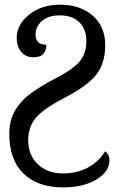

<svg xmlns="http://www.w3.org/2000/svg" viewBox="-20 -565 526 825"><path d="M179.2 -373Q179.2 -348.1 166.3 -333.5Q153.3 -318.8 124 -318.8Q90.8 -318.8 71.3 -341.8Q51.8 -364.7 51.8 -402.8Q51.8 -458.5 104.7 -501.7Q157.7 -544.9 237.8 -544.9Q324.2 -544.9 378.2 -498Q432.1 -451.2 432.1 -371.1Q432.1 -294.4 395 -245.8Q357.9 -197.3 260 -146.2Q162.1 -95.2 131.6 -55.9Q101.1 -16.6 101.1 37.1Q101.1 101.1 142.6 140.6Q184.1 180.2 250 180.2Q310.5 180.2 357.2 155.3Q403.8 130.4 432.1 85Q439.5 90.8 444.8 100.6Q450.2 110.4 450.2 124Q450.2 172.9 394 206.5Q337.9 240.2 251 240.2Q142.6 240.2 81.3 181.2Q20 122.1 20 9.8Q20 -49.3 45.9 -92Q71.8 -134.8 115.2 -166Q158.7 -197.3 228.8 -233.9Q298.8 -270.5 325 -304.4Q351.1 -338.4 351.1 -389.2Q351.1 -439.5 321 -469.2Q291 -499 235.8 -499Q189 -499 160.9 -475.3Q132.8 -451.7 132.8 -416Q132.8 -395.5 143.6 -384.3Q154.3 -373 179.2 -373Z"/></svg>

Font: Noto Serif
Style: Regular
Weight: 400
Designer: Monotype Design team
Foundry: Monotype Imaging Inc.
Version: Version 1.02